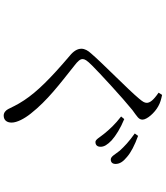

<svg xmlns="http://www.w3.org/2000/svg" viewBox="51 -884 898 1040"><g transform="rotate(90 500.0 -364.0)"><path d="M703 -481C724 -456 735 -432 749 -432C766 -432 775 -442 775 -460C775 -479 764 -497 740 -520C714 -543 676 -567 625 -588L611 -571C653 -539 682 -507 703 -481ZM796 -564C817 -538 827 -515 844 -515C859 -515 868 -524 868 -541C868 -563 856 -582 830 -603C806 -624 768 -644 716 -663L703 -645C748 -613 773 -589 796 -564ZM482 -774C523 -746 537 -727 537 -710C537 -698 531 -688 514 -668C468 -612 320 -468 270 -409C254 -392 244 -374 244 -356C244 -334 257 -313 283 -292C404 -189 476 -117 523 -46C551 -4 560 21 571 41C578 54 590 65 606 65C631 65 644 48 644 22C644 -7 623 -47 595 -82C524 -172 437 -237 334 -319C312 -336 300 -349 300 -362C300 -374 306 -385 335 -414C377 -456 509 -578 576 -632C611 -658 628 -666 628 -687C628 -711 591 -753 556 -772C537 -783 518 -788 494 -793Z"/></g></svg>

Font: Harano Aji Mincho KR
Style: Regular
Weight: 400
Foundry: Masamichi Hosoda
Version: HaranoAjiMinchoKR-Regular version 20230610;ttx 4.39.4